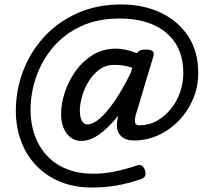

<svg xmlns="http://www.w3.org/2000/svg" viewBox="-20 -686 934 861"><path d="M254 -176Q254 -221 270.5 -271.5Q287 -322 318.5 -366.5Q350 -411 396 -439.5Q442 -468 501 -468Q522 -468 546 -462.5Q570 -457 592 -448L595 -449Q601 -457 609.5 -460.5Q618 -464 632 -464Q657 -464 665 -456Q673 -448 667 -431L589 -171Q583 -147 586 -135.5Q589 -124 604 -124Q648 -124 684 -144.5Q720 -165 747 -198.5Q774 -232 788 -273.5Q802 -315 802 -358Q802 -438 766.5 -492.5Q731 -547 667 -575Q603 -603 516 -603Q418 -603 343.5 -568.5Q269 -534 218.5 -474.5Q168 -415 142.5 -342Q117 -269 117 -193Q117 -131 136 -78.5Q155 -26 191 12.5Q227 51 279 72Q331 93 399 93Q447 93 495 83Q543 73 595 56Q619 47 630 77Q639 108 615 116Q556 137 502 146Q448 155 392 155Q313 155 250 129Q187 103 142.5 56.5Q98 10 74.5 -53Q51 -116 51 -189Q51 -281 83 -366Q115 -451 176 -518.5Q237 -586 325 -626Q413 -666 523 -666Q623 -666 701 -629Q779 -592 824 -523.5Q869 -455 869 -359Q869 -295 845 -240Q821 -185 780.5 -143.5Q740 -102 688.5 -79Q637 -56 581 -56Q543 -56 523.5 -75Q504 -94 504 -122Q504 -132 506 -144.5Q508 -157 510 -167Q466 -112 424.5 -83Q383 -54 345 -54Q305 -54 279.5 -87Q254 -120 254 -176ZM338 -190Q338 -171 342 -157Q346 -143 354 -135.5Q362 -128 372 -128Q397 -128 428.5 -155.5Q460 -183 495.5 -235Q531 -287 567 -361L573 -382Q554 -389 534 -392Q514 -395 492 -395Q454 -395 425.5 -374Q397 -353 377.5 -321Q358 -289 348 -253.5Q338 -218 338 -190Z"/></svg>

Font: Playwrite AU QLD
Style: Regular
Weight: 400
Designer: Veronika Burian, José Scaglione
Foundry: TypeTogether
Version: Version 1.002